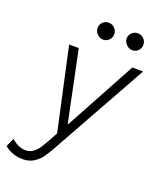

<svg xmlns="http://www.w3.org/2000/svg" viewBox="-223 -817 939 1132"><g transform="rotate(20 246.0 -251.0)"><path d="M-57.1 172.4 -32.7 119.1Q-19.5 133.8 5.1 146.2Q29.8 158.7 55.2 158.7Q80.6 158.7 99.6 145.8Q118.7 132.8 131.3 115.2Q144 97.7 159.2 70.3L164.6 60.5L197.3 2L84.5 -515.1H145L236.8 -72.8H240.7L481 -515.1H548.8L216.8 80.6Q191.9 125.5 173.8 151.1Q155.8 176.8 126.5 195.3Q97.2 213.9 55.7 213.9Q30.8 213.9 7.6 207.3Q-15.6 200.7 -32.7 190.9Q-49.8 181.2 -57.1 172.4ZM391.1 -665.5Q391.1 -686.5 406.5 -701.4Q421.9 -716.3 442.9 -716.3Q465.3 -716.3 481 -700.4Q496.6 -684.6 496.6 -662.1Q496.6 -641.6 481.9 -626.2Q467.3 -610.8 445.3 -610.8Q431.6 -610.8 419.2 -618.4Q406.7 -626 398.9 -638.7Q391.1 -651.4 391.1 -665.5ZM208.5 -665.5Q208.5 -686.5 223.6 -701.4Q238.8 -716.3 259.8 -716.3Q282.2 -716.3 298.1 -700.4Q314 -684.6 314 -662.1Q314 -641.6 299.1 -626.2Q284.2 -610.8 262.7 -610.8Q249 -610.8 236.3 -618.4Q223.6 -626 216.1 -638.7Q208.5 -651.4 208.5 -665.5Z"/></g></svg>

Font: Reddit Sans Vanilla Light
Style: Italic
Weight: 300
Italic angle: -11.25°
Designer: Stephen Hutchings
Version: Version 1.013